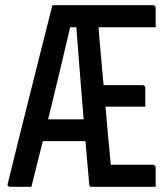

<svg xmlns="http://www.w3.org/2000/svg" viewBox="-20 -720 640 740"><path d="M101 0Q87 0 73.5 0Q60 0 46 0Q32 0 18 0Q14 0 11 -3Q8 -6 10 -13Q31 -99 52.5 -185Q74 -271 95.5 -356.5Q117 -442 138.5 -528Q160 -614 182 -700Q194 -700 205 -700Q216 -700 227.5 -700Q239 -700 250 -700H569Q574 -700 577 -697Q580 -694 580 -689Q580 -670 580 -652Q580 -634 580 -615H231L254 -631Q236 -552 217 -473Q198 -394 179 -315.5Q160 -237 140.5 -158Q121 -79 101 0ZM273 -631 366 -651 358 -633Q360 -618 361 -602.5Q362 -587 363 -572Q368 -511 374 -450Q380 -389 385 -328.5Q390 -268 395.5 -207Q401 -146 407 -85H569Q574 -85 577 -82Q580 -79 580 -74Q580 -55 580 -37Q580 -19 580 0H335Q332 0 329.5 -0.5Q327 -1 326 -3Q325 -5 324 -8Q317 -85 310.5 -163Q304 -241 297.5 -319.5Q291 -398 285 -476Q279 -554 273 -631ZM111 -260H280Q291 -260 301 -260Q311 -260 322 -260L333 -266V-176H122Q117 -176 114 -179Q111 -182 111 -187ZM329 -392H529Q534 -392 537 -389Q540 -386 540 -381Q540 -362 540 -345.5Q540 -329 540 -309H329Z"/></svg>

Font: Recursive Monospace
Style: Regular
Weight: 400
Version: Version 1.047